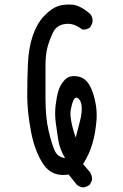

<svg xmlns="http://www.w3.org/2000/svg" viewBox="-20 -780 540 843"><path d="M344.7 43Q329.1 41 317.4 31.2L281.2 -13.7Q209 -2 170.9 -58.1Q132.8 -114.3 116.2 -202.1Q99.6 -290 99.6 -359.4Q99.6 -428.7 102.5 -499Q105.5 -569.3 124 -623.5Q142.6 -677.7 173.8 -710Q205.1 -742.2 231.4 -752Q257.8 -761.7 294.4 -759.8Q331.1 -757.8 376 -718.8Q389.6 -703.1 385.7 -679.7L376 -660.2Q362.3 -648.4 340.8 -650.4Q304.7 -679.7 266.6 -674.8Q228.5 -669.9 212.9 -637.7Q197.3 -605.5 188.5 -572.8Q179.7 -540 179.7 -487.3Q179.7 -434.6 179.7 -349.6Q179.7 -264.6 193.4 -206.1Q207 -147.5 220.2 -118.7Q233.4 -89.8 265.6 -85.9Q242.2 -126 236.3 -162.1Q230.5 -198.2 225.1 -238.8Q219.7 -279.3 224.1 -316.9Q228.5 -354.5 236.3 -380.9Q244.1 -407.2 264.6 -429.7Q285.2 -452.1 326.2 -443.4Q367.2 -434.6 387.7 -372.6Q408.2 -310.5 403.8 -253.4Q399.4 -196.3 385.7 -149.4Q372.1 -102.5 344.7 -59.6L374 -25.4Q385.7 -9.8 383.8 11.7L374 31.2Q360.4 41 344.7 43ZM312.5 -175.8Q323.2 -219.7 331.1 -248.5Q338.9 -277.3 338.9 -304.2Q338.9 -331.1 327.6 -343.8Q316.4 -356.4 307.6 -347.7Q298.8 -338.9 291 -299.8Q283.2 -260.7 312.5 -175.8Z"/></svg>

Font: JasonHandwriting4
Style: Regular
Weight: 400
Version: Version 1.01.21